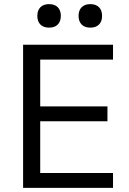

<svg xmlns="http://www.w3.org/2000/svg" viewBox="-20 -911 624 931"><path d="M460 -792Q445 -777 418 -777Q391 -777 376 -792Q361 -807 361 -834Q361 -861 376 -876Q391 -891 418 -891Q445 -891 460 -876Q475 -861 475 -834Q475 -807 460 -792ZM260 -792Q245 -777 218 -777Q191 -777 176 -792Q161 -807 161 -834Q161 -861 176 -876Q191 -891 218 -891Q245 -891 260 -876Q275 -861 275 -834Q275 -807 260 -792ZM92 0V-694H528V-622H175V-395H501V-323H175V-72H528V0Z"/></svg>

Font: Cantarell
Style: Regular
Weight: 400
Designer: Dave Crossland, Nikolaus Waxweiler, Florian Fecher, Jacques Le Bailly, Eben Sorkin, Alexei Vanyashin, Alexios Zavras, Em
Version: Version 0.303